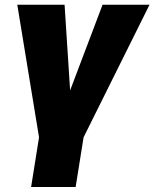

<svg xmlns="http://www.w3.org/2000/svg" viewBox="-20 -565 635 790"><path d="M51.1 -545.5H245.7L268.5 -193.2L402 -545.5H595.2L323.9 0L291.2 204.5H108L140.6 0Z"/></svg>

Font: Karasuma Gothic
Style: Italic
Weight: 900
Italic angle: -9.39999°
Designer: Rasmus Andersson / Ryoko Nishizuka
Foundry: Genbu
Version: Version 1.00